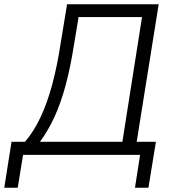

<svg xmlns="http://www.w3.org/2000/svg" viewBox="-54 -725 812 899"><path d="M-34 154 0 -61H63Q105 -110 136.5 -177.5Q168 -245 191 -331Q214 -417 230 -522L260 -705H689L586 -61H676L641 154H578L602 0H54L29 154ZM133 -61H519L611 -645H314L293 -519Q276 -410 253.5 -326.5Q231 -243 201.5 -178.5Q172 -114 133 -61Z"/></svg>

Font: Nunito Sans 7pt SemiCondensed Light
Style: Italic
Weight: 300
Width: 4
Italic angle: -9°
Designer: Vernon Adams
Foundry: Vernon Adams
Version: Version 3.101;gftools[0.9.27]